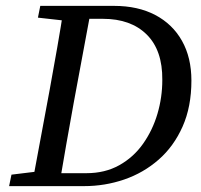

<svg xmlns="http://www.w3.org/2000/svg" viewBox="-20 -633 682 653"><path d="M11 0 19 -39 134 -53H142L132 0ZM88 0 149 -328Q162 -399 174.5 -470.5Q187 -542 198 -613H292L231 -285Q218 -214 205.5 -142.5Q193 -71 181 0ZM109 -573 117 -613H249L237 -560H225ZM133 0 142 -44H274Q337 -44 385.5 -71Q434 -98 466.5 -144Q499 -190 515.5 -246Q532 -302 532 -361Q533 -462 479 -515.5Q425 -569 330 -569H242L250 -613H368Q449 -613 508 -582Q567 -551 599 -494Q631 -437 631 -359Q631 -270 601 -202.5Q571 -135 519.5 -90Q468 -45 402.5 -22.5Q337 0 266 0Z"/></svg>

Font: Lisu Bosa Medium
Style: Italic
Weight: 500
Italic angle: -19°
Designer: David Morse, Annie Olsen, Victor Gaultney, Frank Grießhammer (Latin)
Foundry: SIL International
Version: Version 2.000